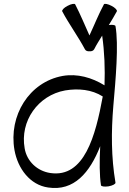

<svg xmlns="http://www.w3.org/2000/svg" viewBox="-20 -940 658 981"><path d="M461 -688C473 -712 488 -735 502 -758C514 -674 517 -589 514 -504C449 -544 375 -565 300 -552C129 -521 23 -349 54 -173C71 -79 133 5 226 18C358 38 439 -58 492 -193C488 -116 488 -43 496 7C498 13 515 15 535 12C556 8 571 0 570 -7C548 -136 548 -267 559 -398C571 -534 587 -712 570 -807C569 -812 554 -815 536 -812C550 -835 564 -858 577 -882C580 -888 568 -901 550 -910C531 -920 514 -923 511 -918C483 -866 462 -812 437 -759C413 -812 391 -866 364 -918C361 -923 343 -920 325 -910C307 -901 295 -888 298 -882C333 -816 379 -754 414 -688C418 -680 428 -677 437 -678C447 -677 456 -680 461 -688ZM237 -56C170 -66 117 -116 106 -182C81 -321 174 -453 313 -478C380 -489 449 -483 505 -447C468 -246 411 -30 237 -56Z"/></svg>

Font: Nupuram Light
Style: Regular
Weight: 300
Designer: Santhosh Thottingal (santhosh.thottingal@gmail.com)
Foundry: SMC
Version: Version 1.000